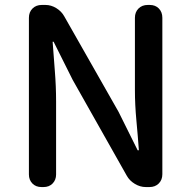

<svg xmlns="http://www.w3.org/2000/svg" viewBox="-20 -757 774 777"><path d="M148 0Q125 0 111 -14.5Q97 -29 97 -51V-685Q97 -708 111.5 -722.5Q126 -737 149 -737H164Q187 -737 208 -724Q229 -711 240 -691L460 -304L537 -149H542Q538 -205 532 -269Q526 -333 526 -393V-685Q526 -708 540.5 -722.5Q555 -737 578 -737H586Q609 -737 623 -722.5Q637 -708 637 -685V-52Q637 -29 622.5 -14.5Q608 0 585 0H570Q547 0 525.5 -13Q504 -26 493 -46L274 -434L197 -588H193Q197 -531 202 -469Q207 -407 207 -346V-51Q207 -29 193 -14.5Q179 0 156 0Z"/></svg>

Font: Chiron GoRound TC M
Style: Regular
Weight: 500
Designer: Ryoko NISHIZUKA 西塚涼子 (kana, bopomofo & ideographs); Paul D. Hunt (Latin, Greek & Cyrillic); Sandoll Communications 산돌커뮤니
Foundry: Adobe
Version: Version 1.000;hotconv 1.1.1;makeotfexe 2.6.0